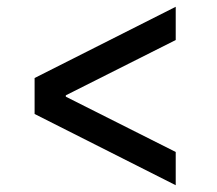

<svg xmlns="http://www.w3.org/2000/svg" viewBox="-20 -593 640 566"><path d="M82 -257 498 -47V-145L174 -308V-312L498 -475V-573L82 -363Z"/></svg>

Font: CommitMono
Style: 500Regular
Weight: 500
Monospace: yes
Designer: Eigil Nikolajsen
Foundry: Eigil Nikolajsen
Version: Version 1.143